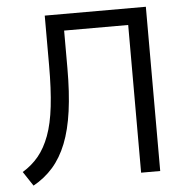

<svg xmlns="http://www.w3.org/2000/svg" viewBox="-52 -755 796 821"><g transform="rotate(-5 346.5 -345.0)"><path d="M59 15 18 -47Q58 -71 86.5 -105.5Q115 -140 134 -191Q153 -242 161.5 -315.5Q170 -389 170 -492V-705H604V0H522V-634H247V-473Q247 -368 236 -288.5Q225 -209 202 -151Q179 -93 143.5 -52.5Q108 -12 59 15Z"/></g></svg>

Font: Nunito Sans 10pt SemiCondensed
Style: Regular
Weight: 400
Width: 4
Designer: Vernon Adams
Foundry: Vernon Adams
Version: Version 3.101;gftools[0.9.27]